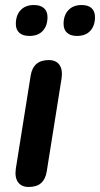

<svg xmlns="http://www.w3.org/2000/svg" viewBox="-20 -736 398 764"><path d="M94 8Q65 8 51.5 -11.5Q38 -31 43 -65L102 -435Q107 -466 125 -481.5Q143 -497 174 -497Q203 -497 216.5 -478Q230 -459 225 -424L166 -54Q161 -23 143.5 -7.5Q126 8 94 8ZM286 -593Q261 -593 247 -605.5Q233 -618 233 -641Q233 -675 252 -695.5Q271 -716 305 -716Q331 -716 344.5 -703.5Q358 -691 358 -668Q358 -634 339.5 -613.5Q321 -593 286 -593ZM97 -593Q71 -593 57 -605.5Q43 -618 43 -641Q43 -675 62 -695.5Q81 -716 115 -716Q141 -716 155 -703.5Q169 -691 169 -668Q169 -634 150.5 -613.5Q132 -593 97 -593Z"/></svg>

Font: Nunito ExtraLight
Style: Italic
Weight: 200
Italic angle: -9°
Designer: Vernon Adams
Foundry: Vernon Adams
Version: Version 3.602